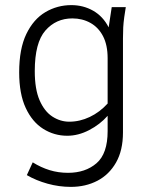

<svg xmlns="http://www.w3.org/2000/svg" viewBox="-20 -538 596 751"><path d="M55 -255Q55 -347 83 -405Q111 -463 157.5 -490.5Q204 -518 259 -518Q306 -518 344.5 -496Q383 -474 405 -431L417 -510H472L466 -471Q463 -449 462 -431Q461 -413 461 -388V-20Q461 50 434 97.5Q407 145 361 169Q315 193 257 193Q211 193 166 180.5Q121 168 85 147L108 97Q140 117 174 127.5Q208 138 246 138Q314 138 357.5 100.5Q401 63 401 -25V-85Q371 -51 328.5 -29Q286 -7 243 -7Q192 -7 149 -34Q106 -61 80.5 -116Q55 -171 55 -255ZM116 -260Q116 -189 135 -145.5Q154 -102 185 -82Q216 -62 251 -62Q292 -62 331 -80.5Q370 -99 401 -133V-310Q401 -362 383 -396.5Q365 -431 333.5 -448.5Q302 -466 263 -466Q199 -466 157.5 -418.5Q116 -371 116 -260Z"/></svg>

Font: Radio Canada Light
Style: Regular
Weight: 300
Designer: Charles Daoud, Etienne Aubert Bonn, Alexandre Saumier Demers, Jacques Le Bailly
Foundry: Radio-Canada
Version: Version 2.104;gftools[0.9.28.dev5+ged2979d]